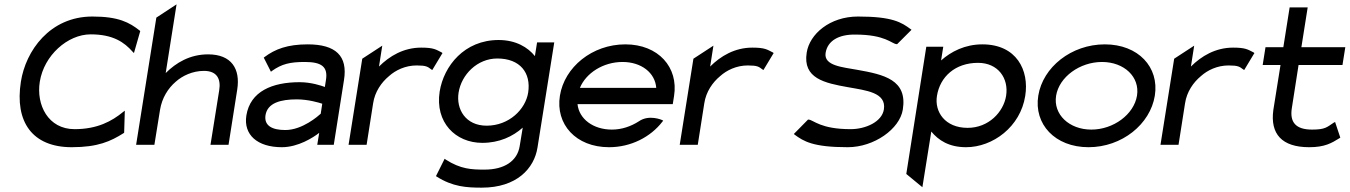

<svg xmlns="http://www.w3.org/2000/svg" viewBox="-20 -666 6207 883"><path d="M76 -290C47 -105 129 11 310 11C430 11 489 -16 549 -54L551 -56L554 -157L546 -151C495 -109 428 -72 323 -72C201 -72 146 -184 163 -290C182 -411 291 -508 397 -508C501 -508 552 -471 590 -428L596 -422L625 -523L623 -525C575 -563 525 -590 405 -590C209 -590 98 -432 76 -290Z M606 0H690L716 -161C725 -216 753 -260 788 -290C818 -317 865 -340 918 -340C977 -340 997 -304 988 -250L948 0H1031L1071 -254C1086 -349 1045 -416 937 -416C853 -416 789 -377 742 -330L792 -646L699 -585Z M1113 -135C1099 -46 1164 11 1276 11C1352 11 1421 -34 1448 -55L1439 0H1515L1562 -298C1580 -409 1524 -462 1395 -462C1302 -462 1245 -440 1197 -404L1193 -401L1226 -336L1231 -340C1276 -372 1314 -381 1382 -381C1459 -381 1489 -359 1479 -298L1474 -266C1458 -272 1411 -288 1358 -288C1232 -288 1131 -246 1113 -135ZM1201 -136C1210 -193 1271 -209 1345 -209C1397 -209 1447 -194 1462 -189L1455 -143C1444 -133 1371 -68 1292 -68C1230 -68 1194 -89 1201 -136Z M1583 0H1666L1696 -191C1704 -244 1734 -287 1769 -316C1799 -343 1844 -365 1896 -365C1941 -365 1947 -359 1963 -347L1968 -344L2015 -422L2011 -425C1985 -438 1975 -447 1917 -447C1836 -447 1771 -408 1723 -360L1738 -456L1646 -396Z M2002 -245C1980 -103 2075 -9 2198 -9C2276 -9 2338 -38 2384 -79L2370 6C2359 75 2299 114 2209 114C2148 114 2099 112 2030 68L2025 64L1985 144L1988 146C2062 193 2125 197 2196 197C2356 197 2437 109 2452 12L2529 -471H2450L2440 -408C2408 -448 2353 -482 2273 -482C2116 -482 2021 -363 2002 -245ZM2089 -240C2102 -323 2175 -397 2267 -397C2372 -397 2423 -331 2409 -240C2397 -164 2322 -88 2218 -88C2121 -88 2077 -164 2089 -240Z M2555 -226C2534 -95 2628 11 2781 11C2882 11 2972 -36 3026 -106L3030 -111L3025 -114C3025 -114 2965 -141 2918 -108C2882 -85 2840 -70 2794 -70C2708 -70 2643 -119 2636 -187H3074L3080 -225C3101 -356 3008 -462 2856 -462C2703 -462 2576 -357 2555 -226ZM2647 -262C2675 -330 2754 -381 2843 -381C2930 -381 2993 -331 2998 -262Z M3106 0H3189L3219 -191C3227 -244 3257 -287 3292 -316C3322 -343 3367 -365 3419 -365C3464 -365 3470 -359 3486 -347L3491 -344L3538 -422L3534 -425C3508 -438 3498 -447 3440 -447C3359 -447 3294 -408 3246 -360L3261 -456L3169 -396Z M3631 -50 3634 -47C3676 -16 3719 11 3879 11C4000 11 4118 -73 4132 -162C4154 -299 4046 -323 3922 -345C3857 -357 3767 -363 3777 -423C3786 -479 3838 -508 3913 -507C4052 -507 4080 -465 4103 -463H4106L4172 -529L4168 -532C4126 -563 4085 -590 3926 -590C3796 -590 3703 -509 3690 -424C3671 -305 3773 -284 3880 -265C3963 -250 4057 -241 4045 -163C4036 -105 3960 -72 3892 -72C3753 -72 3722 -114 3699 -116H3696Z M4148 134 4222 195 4263 -61C4296 -21 4344 11 4423 11C4546 11 4673 -83 4695 -225C4714 -343 4655 -462 4498 -462C4418 -462 4354 -429 4308 -388L4318 -451H4240ZM4289 -225C4303 -313 4373 -377 4478 -377C4570 -377 4620 -306 4607 -225C4595 -151 4527 -78 4430 -78C4326 -78 4277 -152 4289 -225Z M4755 -226C4734 -95 4832 11 4986 11C5140 11 5270 -95 5291 -226C5312 -357 5215 -462 5061 -462C4907 -462 4776 -357 4755 -226ZM4837 -226C4851 -312 4946 -381 5048 -381C5150 -381 5223 -312 5209 -226C5195 -140 5101 -70 4999 -70C4897 -70 4823 -140 4837 -226Z M5317 0H5400L5430 -191C5438 -244 5468 -287 5503 -316C5533 -343 5578 -365 5630 -365C5675 -365 5681 -359 5697 -347L5702 -344L5749 -422L5745 -425C5719 -438 5709 -447 5651 -447C5570 -447 5505 -408 5457 -360L5472 -456L5380 -396Z M5787 -367H5869L5836 -160C5821 -50 5875 11 6001 11C6073 11 6104 -8 6141 -31L6144 -33L6120 -105L6114 -102C6082 -81 6075 -70 6014 -70C5939 -70 5911 -104 5921 -168L5952 -367H6154L6167 -449H5965L5994 -632H5911L5882 -449H5800Z"/></svg>

Font: Charger Sport
Style: SeBdExtObl
Weight: 600
Designer: Jasper
Foundry: Cannot Into Space Fonts
Version: Version 1.1